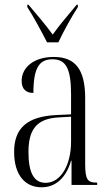

<svg xmlns="http://www.w3.org/2000/svg" viewBox="-20 -786 469 816"><path d="M180 -606H228C249 -651 286 -718 311 -756V-766H306C270 -722 235 -683 204 -639C173 -682 137 -723 101 -766H96V-756C121 -718 157 -651 180 -606ZM157 10C216 10 261 -30 282 -103H284V0H393V-10H391C353 -10 342 -21 342 -90V-369C342 -496 296 -544 208 -544C126 -544 72 -501 72 -442C72 -407 91 -391 122 -391C122 -498 147 -534 203 -534C259 -534 282 -497 282 -385V-300L218 -297C98 -291 40 -243 40 -141C40 -40 88 10 157 10ZM174 -9C124 -9 101 -52 101 -140C101 -232 133 -282 229 -287L282 -290V-184C282 -84 238 -9 174 -9Z"/></svg>

Font: Noto Serif Display ExtraCondensed Light
Style: Regular
Weight: 300
Width: 2
Designer: Monotype Design Team
Foundry: Monotype Imaging Inc.
Version: Version 2.009